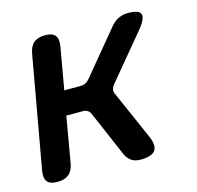

<svg xmlns="http://www.w3.org/2000/svg" viewBox="-88 -652 776 755"><g transform="rotate(-15 300.0 -275.0)"><path d="M57 10Q27 10 15.5 -4Q4 -18 9 -48L90 -502Q95 -532 111.5 -546Q128 -560 158 -560Q187 -560 198.5 -546Q210 -532 205 -502L175 -331H242Q253 -331 262 -335.5Q271 -340 279 -350L422 -523Q437 -542 455.5 -551Q474 -560 495 -560Q540 -560 546.5 -542Q553 -524 523 -487L371 -304Q363 -294 361 -284.5Q359 -275 364 -266L452 -66Q468 -28 454 -9Q440 10 395 10Q373 10 358.5 0.5Q344 -9 335 -28L255 -214Q251 -223 243.5 -228Q236 -233 224 -233H157L125 -48Q120 -18 103 -4Q86 10 57 10Z"/></g></svg>

Font: Maple Mono SemiBold
Style: Italic
Weight: 600
Italic angle: -10°
Monospace: yes
Designer: subframe7536
Version: Version 7.000